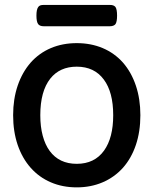

<svg xmlns="http://www.w3.org/2000/svg" viewBox="-20 -770 640 800"><path d="M437 -749.5Q445.8 -749.5 451.4 -747.6Q457 -745.6 460.9 -741.2Q467.8 -731.4 467.8 -705.1Q467.8 -679.7 461.4 -669.9Q454.6 -660.6 437 -660.6H162.6Q145.5 -660.6 138.7 -669.9Q131.8 -679.7 131.8 -705.1Q131.8 -730.5 139.2 -740.7Q142.6 -745.6 148.2 -747.6Q153.8 -749.5 162.6 -749.5ZM492.2 -509.3Q527.3 -469.2 546.1 -413.3Q564.9 -357.4 564.9 -290Q564.9 -221.7 546.1 -166Q527.3 -110.4 492.2 -70.8Q456.5 -31.2 407.5 -10.3Q358.4 10.7 299.8 10.7Q240.7 10.7 191.9 -10.3Q143.1 -31.2 107.9 -70.8Q72.8 -110.4 53.7 -166Q34.7 -221.7 34.7 -290Q34.7 -357.4 53.7 -413.3Q72.8 -469.2 107.9 -509.3Q143.1 -548.8 191.9 -569.6Q240.7 -590.3 299.8 -590.3Q358.9 -590.3 408 -569.6Q457 -548.8 492.2 -509.3ZM189.5 -442.4Q147.9 -389.6 147.9 -290Q147.9 -242.2 158 -204.6Q168 -167 187 -141.1Q226.6 -87.4 299.8 -87.4Q374 -87.4 413.6 -142.6Q451.7 -195.8 451.7 -290Q451.7 -386.2 412.6 -438.5Q373 -492.2 299.8 -492.2Q229 -492.2 189.5 -442.4Z"/></svg>

Font: Courier Prime SemiBold
Style: Regular
Weight: 600
Designer: Alan Dague-Greene
Foundry: Quote-Unquote Apps
Version: Version 1.202